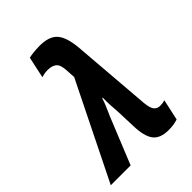

<svg xmlns="http://www.w3.org/2000/svg" viewBox="-272 -871 986 986"><g transform="rotate(-45 221.0 -377.5)"><path d="M362 10Q301 10 275.5 -23.5Q250 -57 248 -133L244 -243Q242 -267 240.5 -293.5Q239 -320 240 -347H236Q228 -322 218.5 -300.5Q209 -279 199 -256L95 0H-49L211 -526L208 -576Q206 -620 188.5 -634Q171 -648 140 -648Q128 -648 116.5 -646Q105 -644 95 -641L120 -757Q149 -764 192 -765Q264 -767 296 -733Q328 -699 335 -613L370 -179Q374 -137 386.5 -123Q399 -109 419 -109Q438 -109 454 -114L429 0Q400 10 362 10Z"/></g></svg>

Font: Noto Sans Condensed
Style: Bold Italic
Weight: 700
Width: 3
Italic angle: -12°
Designer: Monotype Design Team
Foundry: Monotype Imaging Inc.
Version: Version 2.013; ttfautohint (v1.8.4.7-5d5b)